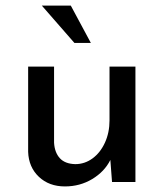

<svg xmlns="http://www.w3.org/2000/svg" viewBox="-20 -653 587 689"><path d="M466 -414V0H382L376 -79Q355 -37 311 -10.5Q267 16 213 16Q156 16 119.5 -18.5Q83 -53 81 -108V-414H174V-141Q176 -106 194.5 -85.5Q213 -65 250 -64Q284 -64 312 -84.5Q340 -105 356.5 -141Q373 -177 373 -221V-414ZM234 -633 306 -499H247L130 -633Z"/></svg>

Font: Josefin Sans
Style: Regular
Weight: 400
Designer: Santiago Orozco
Foundry: Typemade
Version: Version 2.000